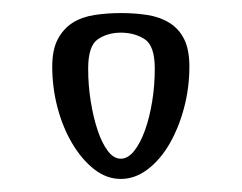

<svg xmlns="http://www.w3.org/2000/svg" viewBox="-20 -665 370 294"><path d="M165 -422Q176 -422 185.5 -434Q195 -446 202 -465.5Q209 -485 213 -509.5Q217 -534 217 -560Q217 -595 201.5 -605Q186 -615 165 -615Q145 -615 130 -605Q115 -595 115 -560Q115 -534 119 -509.5Q123 -485 129.5 -465.5Q136 -446 145 -434Q154 -422 165 -422ZM165 -391Q143 -391 124 -406Q105 -421 90.5 -445.5Q76 -470 68 -500.5Q60 -531 60 -563Q60 -589 68.5 -605Q77 -621 91 -630Q105 -639 124.5 -642Q144 -645 165 -645Q187 -645 206 -642Q225 -639 239.5 -630Q254 -621 262 -605Q270 -589 270 -563Q270 -531 262 -500.5Q254 -470 240 -445.5Q226 -421 206.5 -406Q187 -391 165 -391Z"/></svg>

Font: Combo
Style: Regular
Weight: 400
Designer: Eduardo Rodriguez Tunni
Foundry: Eduardo Rodriguez Tunni
Version: Version 1.001